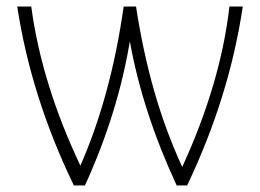

<svg xmlns="http://www.w3.org/2000/svg" viewBox="-20 -570 800 590"><path d="M726 -550Q685 -273 555 0H523Q418 -226 379 -443Q342 -221 241 0H207Q75 -273 33 -550H76Q108 -312 227 -61Q321 -275 360 -550H398Q419 -413 453.5 -291.5Q488 -170 540 -57Q658 -314 685 -550Z"/></svg>

Font: Krub ExtraLight
Style: Regular
Weight: 275
Designer: Ekaluck Peanpanawate
Foundry: Cadson Demak Co.,Ltd.
Version: Version 1.000; ttfautohint (v1.6)